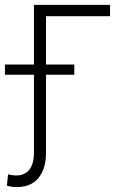

<svg xmlns="http://www.w3.org/2000/svg" viewBox="-61 -550 507 776"><path d="M383.8 -484.4H125V-289.1H239.3V-248H125V67.4Q125 132.3 94.5 169.2Q64 206.1 6.8 206.1Q-15.6 206.1 -33.2 200.2L-28.3 154.3Q-23.4 156.2 -12.9 157.7Q-2.4 159.2 4.9 159.2Q39.1 159.2 57.6 135.5Q76.2 111.8 76.2 67.4V-248H-41V-289.1H76.2V-530.3H383.8Z"/></svg>

Font: Pretendard GOV ExtraLight
Style: Regular
Weight: 200
Designer: Base glyphs from Inter by Rasmus Andersson; Hangeul glyphs from Noto Sans CJK(Source Han Sans) by Jang Soo-young and Kan
Foundry: Kil Hyung-jin
Version: Version 1.309